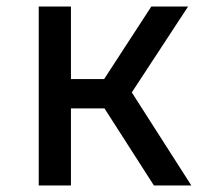

<svg xmlns="http://www.w3.org/2000/svg" viewBox="-20 -570 640 590"><path d="M99 0V-550H198V-327H300L445 -550H558L385 -286L568 0H453L301 -237H198V0Z"/></svg>

Font: JetBrainsMono NFM Medium
Style: Regular
Weight: 500
Monospace: yes
Designer: Philipp Nurullin, Konstantin Bulenkov
Foundry: JetBrains
Version: Version 2.304; ttfautohint (v1.8.4.7-5d5b);Nerd Fonts 3.3.0